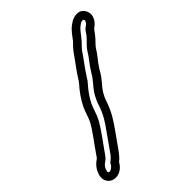

<svg xmlns="http://www.w3.org/2000/svg" viewBox="-225 -845 1108 1108"><g transform="rotate(-45 329.5 -291.0)"><path d="M77 123C113 123 140 98 153 73C174 56 186 41 205 14C227 -17 244 -41 266 -72C299 -118 328 -162 348 -221C355 -243 363 -260 376 -282C394 -310 423 -334 445 -374L454 -389C459 -396 465 -406 473 -417L501 -453C515 -471 525 -491 537 -503C551 -517 568 -535 581 -553C587 -562 594 -571 597 -574L606 -581C626 -595 659 -635 634 -678C610 -719 560 -706 535 -689L525 -682C493 -660 478 -632 460 -610C445 -596 427 -576 414 -558C384 -514 351 -474 323 -428L317 -419C315 -416 312 -412 309 -409C281 -378 256 -343 235 -302C218 -267 212 -235 198 -208C169 -156 125 -102 90 -50C77 -32 82 -36 72 -29C42 -8 27 17 19 47C9 86 34 123 77 123ZM77 73C69 73 64 69 67 59C73 36 80 27 100 13C115 3 121 -7 132 -22C167 -73 209 -125 242 -184C260 -220 267 -253 280 -280C298 -316 321 -347 346 -375C350 -380 355 -385 359 -391L365 -401L366 -402C394 -448 426 -486 455 -530C463 -542 483 -562 496 -575C497 -576 497 -577 497 -577C521 -604 533 -627 554 -642L564 -649C579 -660 590 -653 591 -652C595 -645 589 -629 577 -621L567 -614C553 -604 545 -588 540 -581C531 -568 515 -553 501 -539C483 -521 470 -498 460 -483L433 -447C427 -439 418 -426 412 -416L402 -401C402 -400 401 -399 401 -399C385 -369 357 -346 333 -308C320 -286 308 -262 301 -236C283 -184 259 -147 226 -102C203 -70 186 -45 164 -14C143 16 141 19 118 37C115 40 112 44 110 48C106 59 88 73 77 73Z"/></g></svg>

Font: Dictator
Style: Stencil
Weight: 500
Version: Version MIL.1277